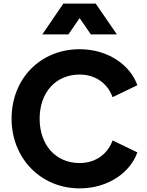

<svg xmlns="http://www.w3.org/2000/svg" viewBox="-20 -1029 812 1061"><path d="M358 -839 420 -929 482 -839H626L509 -1009H330L214 -839ZM420 12C580 12 701 -78 739 -187L602 -253C577 -181 511 -128 420 -128C288 -128 199 -228 199 -373C199 -518 288 -617 420 -617C511 -617 577 -564 602 -492L739 -558C701 -667 580 -757 420 -757C204 -757 44 -595 44 -373C44 -153 207 12 420 12Z"/></svg>

Font: Plus Jakarta Sans ExtraBold
Style: Regular
Weight: 800
Designer: Gumpita Rahayu
Foundry: Tokotype
Version: Version 2.071;gftools[0.9.30]